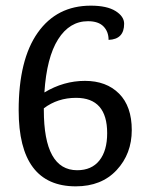

<svg xmlns="http://www.w3.org/2000/svg" viewBox="-20 -644 517 679"><path d="M137 -317Q205 -358 280.5 -358Q356 -358 401 -313Q446 -268 446 -184Q446 -100 392.5 -42.5Q339 15 248 15Q46 15 46 -254Q46 -433 113.5 -528.5Q181 -624 301 -624Q358 -624 388.5 -605Q419 -586 419 -560Q419 -505 364 -503Q364 -532 346 -550.5Q328 -569 291 -569Q226 -569 185.5 -505Q145 -441 137 -317ZM135 -255Q135 -42 253 -42Q304 -42 331.5 -76.5Q359 -111 359 -173Q359 -298 249 -298Q184 -298 135 -261Z"/></svg>

Font: Karma Medium
Style: Regular
Weight: 500
Designer: Joana Correia
Foundry: Indian Type Foundry
Version: Version 1.202;PS 1.0;hotconv 1.0.78;makeotf.lib2.5.61930; tt